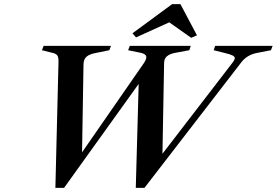

<svg xmlns="http://www.w3.org/2000/svg" viewBox="-20 -895 1339 929"><path d="M1299 -673 1291 -652 1224 -639Q1176 -630 1148 -594L679 14H637L651 -489L290 14H248L263 -594Q264 -617 257.5 -626.5Q251 -636 231 -640L183 -652L191 -673H517L509 -652L450 -640Q414 -634 399 -621Q384 -608 384 -582L377 -158L675 -588Q688 -607 688 -618Q688 -633 663 -639L600 -652L608 -673H903L896 -652L826 -639Q801 -634 787.5 -622.5Q774 -611 774 -589L766 -151L1106 -593Q1116 -606 1116 -614Q1116 -621 1105.5 -626.5Q1095 -632 1070 -638L1014 -652L1021 -673ZM621 -734 813 -875H853L933 -724L905 -712L799 -787L638 -714Z"/></svg>

Font: Ibarra Real Nova SemiBold
Style: Italic
Weight: 600
Italic angle: -22°
Designer: Jose Maria Ribagorda & Octavio Pardo
Foundry: Octavio Pardo
Version: Version 1.014